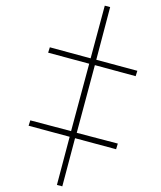

<svg xmlns="http://www.w3.org/2000/svg" viewBox="-20 -651 570 678"><path d="M200 7 181 2 226 -168 81 -207 87 -226 231 -188 295 -426 150 -465 156 -484 300 -445 350 -631 369 -626 320 -440 465 -401 459 -382 315 -421 251 -182 396 -144 390 -124 245 -163Z"/></svg>

Font: Noto Serif Display ExtraCondensed SemiBold
Style: Italic
Weight: 600
Width: 2
Italic angle: -12°
Designer: Monotype Design Team
Foundry: Monotype Imaging Inc.
Version: Version 2.009